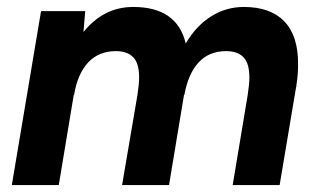

<svg xmlns="http://www.w3.org/2000/svg" viewBox="-20 -532 914 552"><path d="M98 -500H225L220 -440Q278 -512 363 -512Q489 -512 514 -407Q544 -458 587 -485Q630 -512 681 -512Q757 -512 797 -471Q837 -430 837 -349Q837 -315 832 -286V-283Q831 -282 831 -280L784 0H649L692 -258Q697 -291 697 -309Q697 -350 680 -367.5Q663 -385 630 -385Q581 -385 551 -352.5Q521 -320 510 -259H509L466 0H331L375 -258Q380 -291 380 -309Q380 -350 363 -367.5Q346 -385 313 -385Q264 -385 233.5 -352.5Q203 -320 193 -259H192L149 0H14Z"/></svg>

Font: Oak Sans
Style: Bold Italic
Weight: 700
Italic angle: -9.5°
Foundry: Erik Kennedy, Walven
Version: Version 1.000